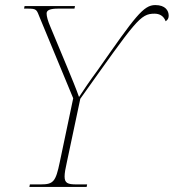

<svg xmlns="http://www.w3.org/2000/svg" viewBox="-20 -738 686 758"><path d="M96 0H322L324 -10H281C248 -10 235 -15 235 -41C235 -54 238 -72 244 -98L297 -348C517 -657 533 -684 590 -684C609 -684 626 -676 634 -654C643 -660 646 -667 646 -676C646 -696 633 -718 593 -718C546 -718 514 -673 367 -463C336 -421 308 -380 292 -355C282 -384 261 -435 246 -471L179 -632C169 -655 164 -673 164 -685C164 -698 178 -704 210 -704H274L276 -714H77L75 -704H88C127 -704 124 -700 138 -666L269 -350L216 -98C200 -21 191 -10 141 -10H98Z"/></svg>

Font: Noto Serif Display Thin
Style: Italic
Weight: 100
Italic angle: -12°
Designer: Monotype Design Team
Foundry: Monotype Imaging Inc.
Version: Version 2.009